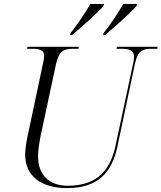

<svg xmlns="http://www.w3.org/2000/svg" viewBox="-20 -954 827 984"><path d="M510 -783 509 -774H518C570 -818 648 -887 680 -924L682 -934H612C587 -889 546 -830 510 -783ZM341 -783 340 -774H349C401 -818 479 -887 511 -924L513 -934H443C418 -889 377 -830 341 -783ZM324 10C483 10 554 -71 582 -204L671 -625C686 -696 712 -704 759 -704H786L787 -714H579L577 -704H601C641 -704 667 -698 667 -662C667 -653 665 -639 662 -627L572 -207C548 -95 489 -2 327 -2C233 -2 175 -57 175 -152C175 -180 180 -215 188 -257L267 -625C282 -694 308 -704 355 -704H382L384 -714H121L119 -704H146C184 -704 206 -697 206 -668C206 -658 204 -642 200 -627L122 -259C114 -225 109 -183 109 -162C109 -52 190 10 324 10Z"/></svg>

Font: Noto Serif Display Light
Style: Italic
Weight: 300
Italic angle: -12°
Designer: Monotype Design Team
Foundry: Monotype Imaging Inc.
Version: Version 2.009